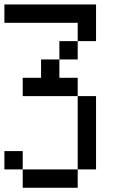

<svg xmlns="http://www.w3.org/2000/svg" viewBox="-20 -937 540 873"><path d="M0 -166.7V-250H83.3V-166.7ZM0 -833.3V-916.7H416.7V-750H333.3V-833.3ZM166.7 -583.3V-666.7H250V-583.3H333.3V-500H83.3V-583.3ZM333.3 -166.7V-83.3H83.3V-166.7ZM333.3 -500H416.7V-166.7H333.3ZM333.3 -750V-666.7H250V-750Z"/></svg>

Font: Galmuri11 Condensed
Style: Regular
Weight: 400
Width: 3
Designer: Lee Minseo (quiple)
Version: Version 2.399;hotconv 1.1.1;makeotfexe 2.6.0 DEVELOPMENT